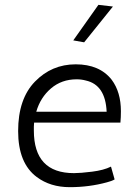

<svg xmlns="http://www.w3.org/2000/svg" viewBox="-20 -770 556 794"><path d="M478 -263Q480 -285 480 -310Q480 -389 442 -440Q392 -504 293 -504Q194 -504 124.5 -432.5Q55 -361 55 -228Q55 -95 132 -38Q188 4 268.5 4Q349 4 422 -16Q442 -21 454 -28L439 -81Q409 -66 360.5 -60Q312 -54 286 -54Q120 -54 120 -230V-246Q120 -255 121 -263ZM130 -308Q147 -367 191 -404.5Q235 -442 297 -442Q317 -442 335 -437Q416 -419 421 -308ZM447 -743 328 -595 283 -603 387 -750Z"/></svg>

Font: Antic
Style: Regular
Weight: 400
Version: Version 1.0002